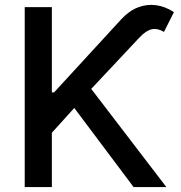

<svg xmlns="http://www.w3.org/2000/svg" viewBox="-20 -756 731 776"><path d="M79.9 0V-727.3H189.6V-382.5H198.5L470.5 -678.6Q501.8 -712.4 537.8 -726.2Q573.9 -740.1 611.2 -734.9Q648.4 -729.8 682.9 -707L642.8 -627.1Q617.2 -642.4 593.9 -637.8Q570.7 -633.2 544 -604.8L348.7 -396.7L652.3 0H519.9L280.2 -319.6L189.6 -219.5V0Z"/></svg>

Font: InterMG Medium
Style: Regular
Weight: 500
Designer: Rasmus Andersson
Foundry: rsms
Version: Version 3.019;December 26, 2023;FontCreator 15.0.0.2955 64-b